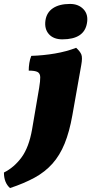

<svg xmlns="http://www.w3.org/2000/svg" viewBox="-118 -710 464 976"><path d="M-67 246Q-98 219 -98 167Q-46 141 -8.5 90Q29 39 45 -52L81 -263Q87 -299 86.5 -318Q86 -337 73 -344Q60 -351 28 -351Q28 -369 31 -389Q34 -409 41 -426Q103 -428 161.5 -438Q220 -448 269 -467Q289 -449 295.5 -433Q302 -417 295 -379L250 -125Q235 -40 210.5 20Q186 80 148.5 122Q111 164 58 193Q5 222 -67 246ZM199 -510Q154 -510 130.5 -536.5Q107 -563 113 -606Q119 -647 151.5 -668.5Q184 -690 238 -690Q281 -690 306.5 -663Q332 -636 324 -592Q310 -510 199 -510Z"/></svg>

Font: Vollkorn Black
Style: Italic
Weight: 900
Italic angle: -11°
Designer: Friedrich Althausen
Foundry: Friedrich Althausen
Version: Version 5.000; ttfautohint (v1.8.3)